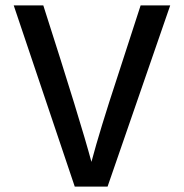

<svg xmlns="http://www.w3.org/2000/svg" viewBox="-20 -694 683 714"><path d="M380 0H258L31 -674H141Q281 -238 320 -92Q352 -212 416 -406L503 -674H613Z"/></svg>

Font: Hind Colombo Medium
Style: Regular
Weight: 500
Designer: Jyotish Sonowal, Aditi Pimprikar
Foundry: Indian Type Foundry
Version: Version 1.000;PS 1.0;hotconv 1.0.86;makeotf.lib2.5.63406; tt